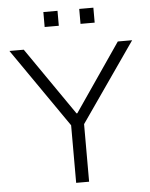

<svg xmlns="http://www.w3.org/2000/svg" viewBox="-58 -913 752 960"><g transform="rotate(-5 318.0 -432.5)"><path d="M196 -790H267V-865H196ZM376 -790H447V-865H376ZM285 0H350V-289L626 -686H554L321 -346H317L82 -686H10L285 -289Z"/></g></svg>

Font: Archivo ExtraLight
Style: Regular
Weight: 200
Designer: Hector Gatti
Foundry: Omnibus-Type
Version: Version 2.001